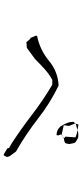

<svg xmlns="http://www.w3.org/2000/svg" viewBox="278 -952 445 1040"><g transform="rotate(90 500.0 -431.5)"><path d="M183.1 -377.9V-375.5L189.9 -373.5L208 -352.5L238.8 -355L298.8 -398.9Q325.2 -425.3 352.5 -450.2Q380.4 -475.6 412.1 -492.7H438.5Q523.4 -442.4 600.3 -383.3Q677.2 -324.2 755.9 -272.9L780.8 -258.8L783.7 -249L815.9 -229.5L821.3 -230.5L829.6 -246.1Q829.1 -258.8 819.8 -269.5Q809.1 -283.2 799.8 -296.4Q707 -349.1 621.6 -415.8Q536.1 -482.4 442.9 -526.9Q367.2 -523.4 309.6 -475.1Q249 -425.3 174.8 -410.6L172.4 -404.3L183.1 -379.4ZM711.4 -522H714.4L707.5 -538.6Q711.4 -544.9 713.9 -547.4Q721.7 -555.2 736.3 -556.6Q747.6 -557.6 755.4 -564.5L759.8 -584Q757.3 -592.8 755.9 -604Q754.9 -613.3 747.6 -620.1L726.1 -632.8Q717.8 -633.8 710.4 -633.8Q696.3 -633.8 685.1 -629.9Q667.5 -623.5 647 -619.6V-611.8H640.1Q639.6 -607.4 639.6 -603Q639.6 -587.4 645 -574.7Q652.8 -554.7 665 -536.1Q677.2 -523.9 689.9 -519.5Q700.2 -516.1 711.4 -515.6ZM727.1 -558.6 711.4 -543 657.7 -554.7 661.6 -583 648.4 -617.2 654.3 -634.3Q674.3 -630.4 689.2 -628.4Q704.1 -626.5 718.8 -620.1L723.6 -618.2L719.7 -564Z"/></g></svg>

Font: Bakudai
Style: ExtraLight
Weight: 200
Version: Version 1.48